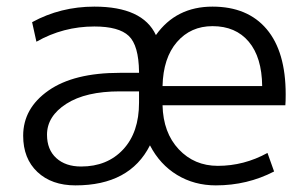

<svg xmlns="http://www.w3.org/2000/svg" viewBox="-20 -550 928 580"><path d="M471 -290H772Q771 -377 731.5 -424Q692 -471 622 -471Q556 -471 514.5 -423Q473 -375 471 -290ZM471 -232Q473 -149 520 -99Q567 -49 638 -49Q717 -49 788 -88L808 -32Q727 10 632 10Q567 10 515 -21.5Q463 -53 433 -111Q372 10 208 10Q136 10 93 -30.5Q50 -71 50 -140Q50 -223 126.5 -276.5Q203 -330 342 -330H400V-333Q399 -413 369 -441.5Q339 -470 265 -470Q171 -470 90 -424L77 -483Q163 -530 265 -530Q411 -530 451 -444Q512 -530 622 -530Q728 -530 785.5 -462Q843 -394 843 -265Q843 -242 842 -232ZM122 -143Q122 -98 150 -72.5Q178 -47 225 -47Q304 -47 352 -98.5Q400 -150 400 -240V-274H342Q239 -274 180.5 -236.5Q122 -199 122 -143Z"/></svg>

Font: Mplus 1p
Style: Regular
Weight: 400
Version: Version 1.061